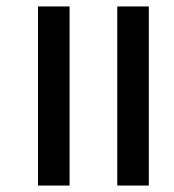

<svg xmlns="http://www.w3.org/2000/svg" viewBox="-20 -576 541 596"><path d="M98 0V-556H196V0ZM344 0V-556H442V0Z"/></svg>

Font: Noto Serif Gujarati SemiBold
Style: Regular
Weight: 600
Version: Version 2.102